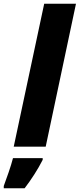

<svg xmlns="http://www.w3.org/2000/svg" viewBox="-79 -780 424 1021"><path d="M-6 0H164L325 -760H156ZM-59 209V221H52C86 177 123 120 148 70V61H-10C-21 105 -44 168 -59 209Z"/></svg>

Font: Noto Sans Condensed Black
Style: Italic
Weight: 900
Width: 3
Italic angle: -12°
Designer: Monotype Design Team
Foundry: Monotype Imaging Inc.
Version: Version 2.013